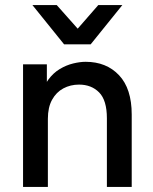

<svg xmlns="http://www.w3.org/2000/svg" viewBox="-20 -738 605 758"><path d="M71 0V-484H165V-352H139Q150 -395 170 -422.5Q190 -450 216 -465.5Q242 -481 269 -487.5Q296 -494 318 -494Q400 -494 450 -441Q500 -388 500 -286V0H402V-271Q402 -342 371.5 -373Q341 -404 292 -404Q258 -404 230 -389Q202 -374 185.5 -344Q169 -314 169 -269V0ZM233 -563 108 -718H204L315 -593H259L368 -718H463L338 -563Z"/></svg>

Font: SUSE Medium
Style: Regular
Weight: 500
Designer: Rene Bieder
Foundry: SUSE
Version: Version 1.000